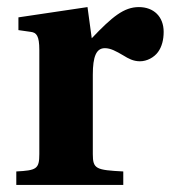

<svg xmlns="http://www.w3.org/2000/svg" viewBox="-20 -522 482 542"><path d="M26 0H328V-38C251 -42 242 -45 242 -87V-311C242 -363 252 -386 276 -386C292 -386 307 -378 329 -365C342 -357 356 -349 375 -349C395 -349 415 -360 426 -375C437 -390 442 -410 442 -432C442 -475 414 -502 372 -502C330 -502 297 -475 239 -414L227 -502L32 -473V-437L67 -432C83 -430 91 -421 91 -381V-87C91 -45 83 -41 26 -38Z"/></svg>

Font: Heuristica
Style: Bold
Weight: 700
Version: Version 1.0.1